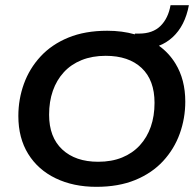

<svg xmlns="http://www.w3.org/2000/svg" viewBox="-20 -713 759 743"><path d="M353 10Q264 10 195.5 -23Q127 -56 89 -117.5Q51 -179 51 -264Q51 -329 72.5 -388.5Q94 -448 137 -494.5Q180 -541 244.5 -567.5Q309 -594 395 -594Q453 -594 502 -580V-583H518Q571 -583 601 -612.5Q631 -642 640 -693H711Q696 -613 648 -569Q624 -547 595 -536Q634 -508 659 -467Q697 -405 697 -320Q697 -255 675.5 -195.5Q654 -136 611 -89.5Q568 -43 503.5 -16.5Q439 10 353 10ZM360 -87Q412 -87 452.5 -103.5Q493 -120 521 -150.5Q549 -181 563.5 -222.5Q578 -264 578 -315Q578 -403 528 -450Q478 -497 389 -497Q337 -497 296 -480.5Q255 -464 227 -433.5Q199 -403 184.5 -361.5Q170 -320 170 -269Q170 -182 221 -134.5Q272 -87 360 -87Z"/></svg>

Font: Rokkitt SemiBold SemiBold
Style: Italic
Weight: 600
Italic angle: -9°
Version: Version 3.103